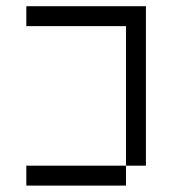

<svg xmlns="http://www.w3.org/2000/svg" viewBox="-20 -582 540 602"><path d="M375 -62.5H62.5V0H375ZM375 -62.5H437.5Q437.5 -62.5 437.5 -562.5H62.5V-500H375Z"/></svg>

Font: Unifont
Style: Regular
Weight: 500
Version: Version 15.1.04